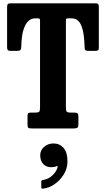

<svg xmlns="http://www.w3.org/2000/svg" viewBox="-20 -770 634 1151"><path d="M145 -23V-74Q145 -87.5 149.5 -91.2Q154 -95 167 -95H191Q209.5 -95 214.8 -100.2Q220 -105.5 220 -125V-639.5Q220 -651 218.5 -655.5Q217 -660 205.5 -660H190Q169.5 -660 151.2 -644.8Q133 -629.5 121 -592.5Q109 -555.5 107.5 -489.5Q107 -474.5 102.2 -469.8Q97.5 -465 81.5 -465H44Q30.5 -465 26.5 -470Q22.5 -475 22.5 -488V-722.5Q22.5 -739 25.8 -744.5Q29 -750 45.5 -750H552Q565 -750 568.8 -745.2Q572.5 -740.5 572.5 -726.5V-487Q572.5 -472 567.8 -468.5Q563 -465 547.5 -465H512Q495 -465 491 -470.2Q487 -475.5 487 -490.5Q485 -556.5 475.2 -593.2Q465.5 -630 449 -645Q432.5 -660 410 -660H389Q376.5 -660 375.8 -655.2Q375 -650.5 375 -638.5V-129.5Q375 -108 379.5 -101.5Q384 -95 405 -95H425Q441 -95 445.5 -90Q450 -85 450 -69V-24.5Q450 -8 443.2 -4Q436.5 0 421.5 0H170Q154.5 0 149.8 -3.8Q145 -7.5 145 -23ZM221 161.5Q221 130 244.8 110Q268.5 90 300.5 90Q337 90 360.8 116.5Q384.5 143 384.5 197.5Q384.5 239 362.8 274.8Q341 310.5 307.5 333.8Q274 357 239.5 360.5Q232.5 361.5 230 360Q227.5 358.5 227.5 351V318.5Q227.5 310.5 237.5 309Q269 305 295 280.8Q321 256.5 325.5 229Q326 222.5 318 226.5Q307 232.5 287.5 232.5Q257 232.5 239 213Q221 193.5 221 161.5Z"/></svg>

Font: Besley* Condensed
Style: Bold
Weight: 700
Width: 3
Designer: Owen Earl
Foundry: indestructible type*
Version: Version 3.000; ttfautohint (v1.8.3)